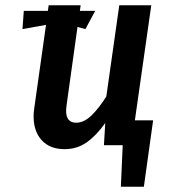

<svg xmlns="http://www.w3.org/2000/svg" viewBox="-20 -549 639 726"><path d="M559 -94 524 157H437L444 0H373L378 -84Q344 -36 307.5 -10.5Q271 15 224 15Q169 15 138 -18.5Q107 -52 107 -110Q107 -125 110 -143L154 -455L65 -439L70 -508H161L164 -529H285L282 -508H340L303 -439L273 -447L232 -153Q230 -137 230 -130Q230 -85 268 -85Q298 -85 326.5 -113Q355 -141 382 -184L431 -529H552L490 -94Z"/></svg>

Font: Fira Sans Condensed Medium
Style: Italic
Weight: 500
Width: 3
Italic angle: -8°
Designer: bBox Type GmbH & Carrois Corporate GbR & Edenspiekermann AG
Foundry: bBox Type GmbH & Carrois Corporate GbR & Edenspiekermann AG
Version: Version 4.301